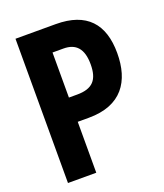

<svg xmlns="http://www.w3.org/2000/svg" viewBox="-133 -804 765 893"><g transform="rotate(-20 250.0 -357.0)"><path d="M49 0H189V-252H244C407 -252 471 -351 471 -490C471 -634 401 -714 248 -714H49ZM230 -372H189V-595H243C304 -595 337 -561 337 -483C337 -407 307 -372 230 -372Z"/></g></svg>

Font: Noto Sans Mono ExtraCondensed ExtraBold
Style: Regular
Weight: 800
Width: 2
Designer: Monotype Design Team
Foundry: Monotype Imaging Inc.
Version: Version 2.014